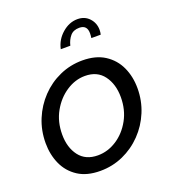

<svg xmlns="http://www.w3.org/2000/svg" viewBox="-135 -832 848 944"><g transform="rotate(-20 289.0 -360.0)"><path d="M229 10Q159 10 113 -20Q67 -50 44.5 -100Q22 -150 22 -210Q22 -276 46 -334Q70 -392 112.5 -436.5Q155 -481 211 -506Q267 -531 330 -531Q400 -531 446.5 -501Q493 -471 516 -421Q539 -371 539 -310Q539 -245 515 -187Q491 -129 448 -84.5Q405 -40 349 -15Q293 10 229 10ZM244 -66Q296 -66 342.5 -96Q389 -126 418 -178.5Q447 -231 447 -297Q447 -365 413.5 -410Q380 -455 316 -455Q265 -455 218.5 -424.5Q172 -394 142.5 -341.5Q113 -289 113 -222Q113 -154 146.5 -110Q180 -66 244 -66ZM250 -619Q260 -666 297 -698Q334 -730 377 -730Q415 -730 438.5 -704.5Q462 -679 462 -643Q462 -631 459 -619H410Q411 -626 411.5 -632Q412 -638 412 -644Q412 -687 371 -687Q340 -687 323.5 -667.5Q307 -648 300 -619Z"/></g></svg>

Font: Raleway Medium
Style: Italic
Weight: 500
Italic angle: -12°
Designer: Matt McInerney, Pablo Impallari, Rodrigo Fuenzalida
Foundry: Matt McInerney, Pablo Impallari, Rodrigo Fuenzalida
Version: Version 4.026